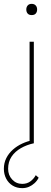

<svg xmlns="http://www.w3.org/2000/svg" viewBox="-83 -741 265 993"><path d="M70 0V-525H92V0ZM53 -692Q53 -704 60 -712.5Q67 -721 81 -721Q94 -721 101.5 -713Q109 -705 109 -692Q109 -679 102 -671Q95 -663 81 -663Q67 -663 60 -671Q53 -679 53 -692ZM-63 132Q-63 102 -50.5 77Q-38 52 -16.5 33Q5 14 32 1.5Q59 -11 87 -16L92 0Q55 8 24.5 25.5Q-6 43 -23.5 69.5Q-41 96 -41 132Q-41 165 -20 187.5Q1 210 32 210Q56 210 73.5 197.5Q91 185 102 165L117 178Q109 194 96 206Q83 218 67 225Q51 232 32 232Q4 232 -17.5 219Q-39 206 -51 183Q-63 160 -63 132Z"/></svg>

Font: Mach Thin
Style: Regular
Weight: 250
Version: Version 1.002